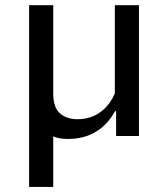

<svg xmlns="http://www.w3.org/2000/svg" viewBox="-20 -534 660 754"><path d="M431 -513.7H525.7V0H436V-124L431 -131ZM94.3 200V-513.7H189V-167.8Q189 -112.2 215.2 -89Q241.5 -65.8 284.8 -65.8Q320.5 -65.8 350.2 -79.6Q379.8 -93.3 401.7 -119.1Q423.5 -144.8 436.3 -180.7L451.5 -97.3H431.5Q403.3 -44.8 356.5 -16.6Q309.7 11.7 247 11.7Q211.3 11.7 186.6 0.9Q161.8 -9.8 147.9 -29.3Q134 -48.8 129.7 -75L189 -67.7V200Z"/></svg>

Font: Monaspace Xenon Var
Style: Regular
Weight: 400
Designer: Riley Cran and the Lettermatic Team
Version: Version 1.000 (Monaspace Xenon Var)